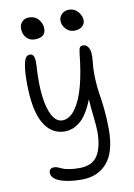

<svg xmlns="http://www.w3.org/2000/svg" viewBox="-103 -777 770 1102"><g transform="rotate(-10 281.5 -225.5)"><path d="M387.2 -587.9Q360.4 -587.9 340.1 -609.1Q319.8 -630.4 319.8 -657.2Q319.8 -680.2 336.4 -696Q353 -711.9 377.9 -711.9Q409.7 -711.9 430.4 -688Q451.2 -664.1 451.2 -636.2Q451.2 -617.7 435.1 -602.8Q418.9 -587.9 387.2 -587.9ZM155.8 -578.1Q126.5 -578.1 107.7 -599.4Q88.9 -620.6 88.9 -651.9Q88.9 -675.3 104 -691.7Q119.1 -708 143.1 -708Q179.2 -708 199.7 -683.8Q220.2 -659.7 220.2 -628.9Q220.2 -578.1 155.8 -578.1ZM283.2 261.2Q203.6 261.2 155.8 242.7Q107.9 224.1 107.9 190.9Q107.9 164.1 138.2 164.1Q147.5 164.1 159.2 168.7Q170.9 173.3 182.4 179Q193.8 184.6 220 189.2Q246.1 193.8 280.8 193.8Q355.5 193.8 386.7 144.8Q418 95.7 418 4.9Q418 -23.4 411.1 -84.2Q404.3 -145 401.9 -186Q384.3 -139.6 362.8 -106.9Q341.3 -74.2 318.8 -57.9Q296.4 -41.5 276.4 -34.7Q256.3 -27.8 235.8 -27.8Q155.3 -27.8 111.6 -105.2Q67.9 -182.6 67.9 -342.8Q67.9 -404.3 74.2 -439.7Q80.6 -475.1 89.8 -486.1Q99.1 -497.1 112.8 -497.1Q128.4 -497.1 135.3 -481Q142.1 -464.8 139.2 -420.9Q132.8 -323.2 141.6 -249.5Q150.4 -175.8 173.6 -134.3Q196.8 -92.8 231.9 -92.8Q274.9 -92.8 308.8 -140.9Q342.8 -189 363.5 -267.8Q384.3 -346.7 395 -452.1Q397.9 -480 403.3 -488Q408.7 -496.1 423.8 -496.1Q442.9 -496.1 455.1 -473.9Q467.3 -451.7 461.9 -399.9Q455.6 -346.2 458.3 -292.5Q460.9 -238.8 466.8 -206.1Q472.7 -173.3 478.8 -115.5Q484.9 -57.6 484.9 4.9Q484.9 135.7 430.7 198.5Q376.5 261.2 283.2 261.2Z"/></g></svg>

Font: Shantell Sans Normal
Style: Regular
Weight: 300
Designer: Stephen Nixon, Anya Danilova, Shantell Martin
Foundry: Arrow Type
Version: Version 1.006;[559af2be0]